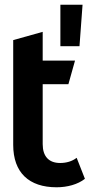

<svg xmlns="http://www.w3.org/2000/svg" viewBox="-20 -787 401 814"><path d="M317 -591 330 -767H236V-591ZM305 -118C286 -103 261 -96 235 -96C187 -96 161 -124 161 -176V-430H270L298 -530H161V-652L36 -617V-173C36 -55 103 7 220 7C265 7 310 -5 340 -29Z"/></svg>

Font: Talent
Style: Bold
Weight: 600
Designer: Mike Powis
Version: Version 1.001;hotconv 1.0.109;makeotfexe 2.5.65596